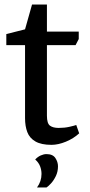

<svg xmlns="http://www.w3.org/2000/svg" viewBox="-20 -636 398 851"><path d="M208 6Q163 6 137 -9Q111 -24 101 -50.5Q91 -77 91 -112V-436H8V-485L91 -506L122 -616H188V-496H329V-463L315 -436H188V-123Q188 -89 201.5 -79Q215 -69 240 -69Q266 -69 288 -74Q310 -79 318 -82L331 -45Q306 -22 272 -8Q238 6 208 6ZM144 195Q164 168 164 135Q164 117 157.5 100.5Q151 84 136 71Q147 59 160.5 53Q174 47 186 47Q214 47 225.5 64.5Q237 82 237 101Q237 125 227.5 144.5Q218 164 206 177Q194 190 186 195Z"/></svg>

Font: Faustina Medium
Style: Regular
Weight: 500
Designer: Alfonso Garcia
Foundry: http://www.omnibus-type.com
Version: Version 1.200